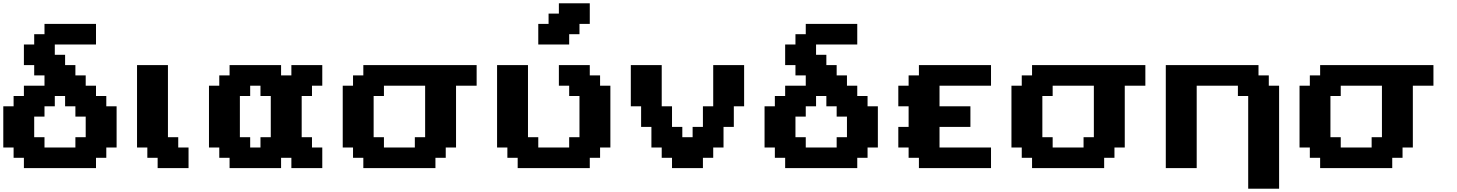

<svg xmlns="http://www.w3.org/2000/svg" viewBox="-20 -1020 8842 1165"><path d="M125 0H562.5V-62.5H625V-125H687.5V-375H625V-437.5H562.5V-500H500V-562.5H437.5V-625H375V-687.5H312.5V-750H562.5V-875H250V-812.5H187.5V-750H125V-625H187.5V-562.5H250V-500H125V-437.5H62.5V-375H0V-125H62.5V-62.5H125ZM437.5 -125H250V-187.5H187.5V-312.5H250V-375H312.5V-437.5H375V-375H437.5V-312.5H500V-187.5H437.5Z M936.5 0H1124V-125H1061.5V-187.5H999V-625H811.5V-125H874V-62.5H936.5Z M1748 0H1935.5V-125H1873V-187.5H1810.5V-437.5H1873V-500H1935.5V-625H1748V-562.5H1685.5V-625H1373V-562.5H1310.5V-500H1248V-125H1310.5V-62.5H1373V0H1685.5V-62.5H1748ZM1560.5 -125H1498V-187.5H1435.5V-437.5H1498V-500H1560.5V-437.5H1623V-187.5H1560.5Z M2184.6 0H2622.1V-62.5H2684.6V-125H2747.1V-500H2872.1V-625H2184.6V-562.5H2122.1V-500H2059.6V-125H2122.1V-62.5H2184.6ZM2497.1 -125H2309.6V-187.5H2247.1V-437.5H2309.6V-500H2559.6V-187.5H2497.1Z M3121.1 0H3558.6V-62.5H3621.1V-125H3683.6V-500H3621.1V-562.5H3558.6V-625H3371.1V-500H3433.6V-437.5H3496.1V-187.5H3433.6V-125H3246.1V-187.5H3183.6V-625H2996.1V-125H3058.6V-62.5H3121.1ZM3246.1 -750H3433.6V-812.5H3496.1V-875H3558.6V-1000H3371.1V-937.5H3308.6V-875H3246.1Z M4057.6 0H4245.1V-62.5H4307.6V-125H4370.1V-250H4432.6V-375H4495.1V-625H4307.6V-375H4245.1V-250H4182.6V-187.5H4120.1V-250H4057.6V-375H3995.1V-625H3807.6V-375H3870.1V-250H3932.6V-125H3995.1V-62.5H4057.6Z M4744.1 0H5181.6V-62.5H5244.1V-125H5306.6V-375H5244.1V-437.5H5181.6V-500H5119.1V-562.5H5056.6V-625H4994.1V-687.5H4931.6V-750H5181.6V-875H4869.1V-812.5H4806.6V-750H4744.1V-625H4806.6V-562.5H4869.1V-500H4744.1V-437.5H4681.6V-375H4619.1V-125H4681.6V-62.5H4744.1ZM5056.6 -125H4869.1V-187.5H4806.6V-312.5H4869.1V-375H4931.6V-437.5H4994.1V-375H5056.6V-312.5H5119.1V-187.5H5056.6Z M5555.7 0H5993.2V-125H5680.7V-250H5868.2V-375H5680.7V-500H5993.2V-625H5555.7V-562.5H5493.2V-500H5430.7V-375H5493.2V-250H5430.7V-125H5493.2V-62.5H5555.7Z M6242.2 0H6679.7V-62.5H6742.2V-125H6804.7V-500H6929.7V-625H6242.2V-562.5H6179.7V-500H6117.2V-125H6179.7V-62.5H6242.2ZM6554.7 -125H6367.2V-187.5H6304.7V-437.5H6367.2V-500H6617.2V-187.5H6554.7Z M7553.7 125H7741.2V-500H7678.7V-562.5H7616.2V-625H7053.7V0H7241.2V-500H7491.2V-437.5H7553.7Z M7990.2 0H8427.7V-62.5H8490.2V-125H8552.7V-500H8677.7V-625H7990.2V-562.5H7927.7V-500H7865.2V-125H7927.7V-62.5H7990.2ZM8302.7 -125H8115.2V-187.5H8052.7V-437.5H8115.2V-500H8365.2V-187.5H8302.7Z"/></svg>

Font: Faithful 32x
Style: Semibold
Weight: 400
Foundry: Faithful Resource Pack
Version: Version 1.0; January 27, 2023